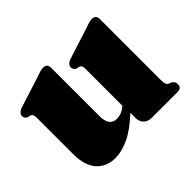

<svg xmlns="http://www.w3.org/2000/svg" viewBox="-113 -615 783 783"><g transform="rotate(-45 279.0 -223.0)"><path d="M45.5 -122V-332.5Q45.5 -344 42.8 -349Q40 -354 33.5 -357L21.5 -358.5Q7.5 -365.5 7.5 -379Q7.5 -394.5 29 -403.5L168.5 -448Q184.5 -454 192.8 -456Q201 -458 209 -458Q231 -458 231 -434V-155.5Q231 -97.5 274 -97.5Q302 -97.5 327 -119.5V-332.5Q327 -344 324 -349Q321 -354 314.5 -357L302.5 -358.5Q288.5 -365.5 288.5 -379Q288.5 -394.5 310.5 -403.5L450 -448Q465.5 -454 474 -456Q482.5 -458 490 -458Q512 -458 512 -434V-82.5Q512 -66.5 514.8 -59.8Q517.5 -53 523.5 -50L535.5 -45.5Q549.5 -36 549.5 -22.5Q549.5 0 526 0H378Q354.5 0 342 -13.2Q329.5 -26.5 329.5 -47V-76Q278 -28 235.5 -8.2Q193 11.5 157 11.5Q106 11.5 75.8 -22Q45.5 -55.5 45.5 -122Z"/></g></svg>

Font: Fraunces 144pt Soft Black
Style: Regular
Weight: 900
Version: Version 1.000;[b76b70a41]